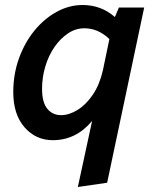

<svg xmlns="http://www.w3.org/2000/svg" viewBox="-20 -549 625 767"><path d="M33 -181Q33 -252 55.5 -315Q78 -378 117 -426Q156 -474 206 -501.5Q256 -529 310 -529Q384 -529 439 -481L455 -519H556L408 181L291 198L348 -66Q284 11 191 11Q123 11 78 -40.5Q33 -92 33 -181ZM148 -194Q148 -140 169 -114.5Q190 -89 224 -89Q256 -89 290 -110Q324 -131 351 -171Q378 -211 391 -268L417 -393Q372 -436 317 -436Q282 -436 251.5 -415.5Q221 -395 197.5 -361Q174 -327 161 -283.5Q148 -240 148 -194Z"/></svg>

Font: Radio Canada Medium
Style: Italic
Weight: 500
Italic angle: -12°
Designer: Charles Daoud, Etienne Aubert Bonn, Alexandre Saumier Demers, Jacques Le Bailly
Foundry: Radio-Canada
Version: Version 2.104; ttfautohint (v1.8.4.7-5d5b);gftools[0.9.28.de